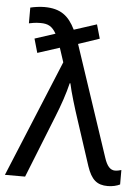

<svg xmlns="http://www.w3.org/2000/svg" viewBox="-59 -809 628 862"><g transform="rotate(5 254.5 -378.0)"><path d="M-5 0H86L198 -281C219 -333 238 -388 249 -435H252C260 -396 282 -324 298 -276L365 -71C385 -12 410 10 459 10C480 10 500 5 514 -2V-67C507 -65 495 -62 486 -62C464 -62 449 -79 437 -116L271 -614L366 -646L348 -709L246 -676C216 -737 179 -766 106 -766C84 -766 60 -762 43 -758V-687C56 -690 73 -693 95 -693C129 -693 148 -683 166 -651L74 -621L92 -558L191 -590L212 -526Z"/></g></svg>

Font: Noto Sans Thai
Style: Regular
Weight: 400
Designer: Monotype Design Team
Foundry: Monotype Imaging Inc.
Version: Version 1.901